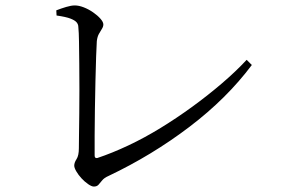

<svg xmlns="http://www.w3.org/2000/svg" viewBox="-20 -696 1040 706"><path d="M325 -10Q317 -10 304 -19Q291 -28 279.5 -40.5Q268 -53 260.5 -66Q253 -79 253 -87Q253 -98 261.5 -111Q270 -124 270 -151Q270 -166 270.5 -199.5Q271 -233 271.5 -277Q272 -321 272 -368.5Q272 -416 271.5 -461.5Q271 -507 270.5 -542.5Q270 -578 268 -597Q268 -606 262 -613.5Q256 -621 239.5 -627.5Q223 -634 188 -639L187 -658Q205 -665 223.5 -670.5Q242 -676 255 -676Q270 -676 288 -669Q306 -662 322.5 -650.5Q339 -639 349.5 -627Q360 -615 360 -606Q360 -598 354.5 -589.5Q349 -581 343.5 -571Q338 -561 336 -545Q335 -528 333.5 -489Q332 -450 331 -399.5Q330 -349 329 -296Q328 -243 328 -197.5Q328 -152 328 -124Q328 -113 338 -115Q392 -133 451.5 -161Q511 -189 570.5 -225.5Q630 -262 687 -303.5Q744 -345 795.5 -389Q847 -433 887 -476L906 -457Q814 -334 676.5 -229.5Q539 -125 379 -49Q363 -42 355.5 -32.5Q348 -23 342 -16.5Q336 -10 325 -10Z"/></svg>

Font: Noto Serif TC
Style: Regular
Weight: 400
Designer: Ryoko NISHIZUKA  (kana & ideographs); Frank Grießhammer (Latin, Greek & Cyrillic); Wenlong ZHANG  (bopomofo); Sandoll Co
Foundry: Adobe
Version: Version 2.003-H1;hotconv 1.1.1;makeotfexe 2.6.0